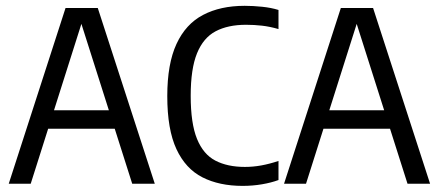

<svg xmlns="http://www.w3.org/2000/svg" viewBox="-20 -622 1486 650"><path d="M9.6 0 201.9 -595H311L504 0H427.6L249.8 -559.3H261.3L84 0ZM108 -186.1 123.7 -248.8H388.7L404.6 -186.1Z M801.3 7.3Q722.4 7.3 665.3 -21.7Q608.2 -50.7 577.3 -117.2Q546.3 -183.7 546.3 -296.7Q546.3 -405.9 577.5 -473.2Q608.6 -540.6 667.3 -571.4Q725.9 -602.3 808.3 -602.3Q837.2 -602.3 867.6 -599.1Q897.9 -596 922.8 -588.3V-523.6Q893.3 -532.1 866.8 -535.1Q840.3 -538.1 812.7 -538.1Q751.7 -538.1 710 -516.1Q668.4 -494.1 647 -441.6Q625.6 -389 625.6 -297.7Q625.6 -204.2 647 -151.7Q668.4 -99.3 709.4 -78.1Q750.4 -56.9 809 -56.9Q836.5 -56.9 864.3 -61.9Q892 -66.9 922.8 -77.1V-12.5Q898.5 -3.5 866.9 1.9Q835.3 7.3 801.3 7.3Z M941.6 0 1133.9 -595H1243L1436 0H1359.6L1181.8 -559.3H1193.3L1016 0ZM1040 -186.1 1055.7 -248.8H1320.7L1336.6 -186.1Z"/></svg>

Font: Encode Sans SC Condensed Thin
Style: Regular
Weight: 100
Width: 3
Designer: Multiple Designers
Foundry: Impallari Type
Version: Version 3.002